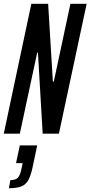

<svg xmlns="http://www.w3.org/2000/svg" viewBox="-26 -708 479 1017"><path d="M-6 0 140 -688H229L254 -276H259L347 -688H433L286 0H200L175 -429H171L79 0ZM88 185 94 156H59L79 62H171L149 167Q139 217 126 242.5Q113 268 89 278.5Q65 289 21 289L29 246Q57 246 69 233Q81 220 88 185Z"/></svg>

Font: Saira Ultra Condensed SemiBold
Style: Italic
Weight: 600
Width: 1
Italic angle: -12°
Designer: Hector Gatti with collaboration of the Omnibus-Type team
Foundry: Omnibus-Type
Version: Version 1.001; ttfautohint (v1.8)